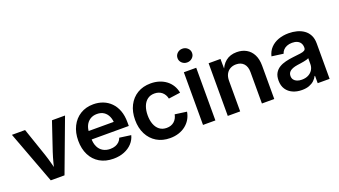

<svg xmlns="http://www.w3.org/2000/svg" viewBox="-62 -1287 3240 1835"><g transform="rotate(-20 1557.5 -370.0)"><path d="M215.8 0 15.6 -535.6H149.4L247.6 -248.5Q264.2 -199.2 276.9 -149.9Q289.6 -100.6 302.7 -49.8H272Q284.7 -100.6 297.4 -149.9Q310.1 -199.2 326.2 -248.5L422.9 -535.6H555.7L355.5 0Z M852.5 11.2Q772 11.2 713.4 -23.2Q654.8 -57.6 623.3 -120.1Q591.8 -182.6 591.8 -265.6Q591.8 -347.7 623.3 -410.6Q654.8 -473.6 711.9 -509Q769 -544.4 845.2 -544.4Q897 -544.4 942.1 -527.1Q987.3 -509.8 1021.5 -475.3Q1055.7 -440.9 1075 -389.9Q1094.2 -338.9 1094.2 -271V-233.4H647.9V-319.3H1031.2L973.6 -294.9Q973.6 -340.3 958.7 -374Q943.8 -407.7 915.5 -426.5Q887.2 -445.3 846.2 -445.3Q805.7 -445.3 776.4 -426.3Q747.1 -407.2 731.7 -374.8Q716.3 -342.3 716.3 -300.8V-243.2Q716.3 -193.8 733.2 -158.9Q750 -124 781.2 -105.7Q812.5 -87.4 854.5 -87.4Q883.3 -87.4 906.5 -95.9Q929.7 -104.5 946 -120.6Q962.4 -136.7 970.2 -159.2L1086.4 -143.1Q1074.7 -97.2 1042.5 -62.5Q1010.3 -27.8 961.7 -8.3Q913.1 11.2 852.5 11.2Z M1428.2 11.2Q1350.1 11.2 1292.2 -23.7Q1234.4 -58.6 1202.4 -121.1Q1170.4 -183.6 1170.4 -266.1Q1170.4 -349.1 1202.4 -411.9Q1234.4 -474.6 1292.2 -509.5Q1350.1 -544.4 1428.2 -544.4Q1475.1 -544.4 1514.6 -531.7Q1554.2 -519 1585.2 -495.4Q1616.2 -471.7 1636.2 -438.7Q1656.2 -405.8 1663.6 -364.7L1543.9 -348.1Q1539.6 -369.1 1529.8 -386.2Q1520 -403.3 1505.4 -415.8Q1490.7 -428.2 1471.7 -434.8Q1452.6 -441.4 1429.7 -441.4Q1386.7 -441.4 1357.4 -418.9Q1328.1 -396.5 1313.2 -356.9Q1298.3 -317.4 1298.3 -266.1Q1298.3 -215.8 1313.2 -176.3Q1328.1 -136.7 1357.4 -114.3Q1386.7 -91.8 1429.7 -91.8Q1453.1 -91.8 1472.2 -98.4Q1491.2 -105 1505.9 -117.7Q1520.5 -130.4 1530.3 -148.2Q1540 -166 1544.4 -188L1664.1 -171.4Q1657.2 -129.9 1637.2 -96.4Q1617.2 -63 1586.2 -38.8Q1555.2 -14.6 1515.1 -1.7Q1475.1 11.2 1428.2 11.2Z M1764.2 0V-535.6H1890.1V0ZM1827.1 -612.8Q1796.4 -612.8 1774.9 -633.1Q1753.4 -653.3 1753.4 -682.6Q1753.4 -711.9 1774.9 -732.2Q1796.4 -752.4 1827.1 -752.4Q1857.9 -752.4 1879.6 -732.2Q1901.4 -711.9 1901.4 -682.6Q1901.4 -653.3 1879.6 -633.1Q1857.9 -612.8 1827.1 -612.8Z M2142.1 -310.5V0H2016.1V-535.6H2136.7L2138.2 -402.3H2123.5Q2146.5 -472.2 2191.4 -508.1Q2236.3 -543.9 2303.2 -543.9Q2358.9 -543.9 2400.6 -520Q2442.4 -496.1 2465.6 -450.4Q2488.8 -404.8 2488.8 -338.9V0H2363.3V-319.3Q2363.3 -375 2335.2 -405.5Q2307.1 -436 2257.3 -436Q2224.1 -436 2198 -421.6Q2171.9 -407.2 2157 -379.4Q2142.1 -351.6 2142.1 -310.5Z M2769 10.3Q2717.3 10.3 2676.3 -8.1Q2635.3 -26.4 2611.3 -62.3Q2587.4 -98.1 2587.4 -150.9Q2587.4 -196.8 2604.5 -226.3Q2621.6 -255.9 2650.9 -273.7Q2680.2 -291.5 2717.3 -300.5Q2754.4 -309.6 2793.9 -314Q2841.8 -319.3 2870.8 -323.2Q2899.9 -327.1 2913.3 -335.7Q2926.8 -344.2 2926.8 -362.3V-365.2Q2926.8 -390.6 2915.8 -408.7Q2904.8 -426.8 2883.5 -436.8Q2862.3 -446.8 2831.5 -446.8Q2800.8 -446.8 2777.6 -437Q2754.4 -427.2 2740.2 -411.1Q2726.1 -395 2720.7 -376L2603 -392.1Q2614.7 -441.4 2646.5 -475.1Q2678.2 -508.8 2725.8 -526.4Q2773.4 -543.9 2832 -543.9Q2874.5 -543.9 2914.1 -533.7Q2953.6 -523.4 2984.6 -501.7Q3015.6 -480 3033.7 -445.1Q3051.8 -410.2 3051.8 -360.4V0H2930.7V-74.7H2926.3Q2914.6 -51.3 2893.8 -32Q2873 -12.7 2842.3 -1.2Q2811.5 10.3 2769 10.3ZM2800.8 -83Q2840.3 -83 2868.7 -98.1Q2897 -113.3 2912.1 -138.7Q2927.2 -164.1 2927.2 -194.3V-255.9Q2921.4 -251.5 2907.7 -247.3Q2894 -243.2 2876.7 -240Q2859.4 -236.8 2841.6 -234.1Q2823.7 -231.4 2809.1 -229.5Q2781.2 -225.6 2758.5 -216.8Q2735.8 -208 2722.7 -192.4Q2709.5 -176.8 2709.5 -152.3Q2709.5 -129.9 2721.2 -114.5Q2732.9 -99.1 2753.4 -91.1Q2773.9 -83 2800.8 -83Z"/></g></svg>

Font: Inter 20pt SemiBold
Style: Regular
Weight: 600
Version: Version 4.001;git-66647c0bb